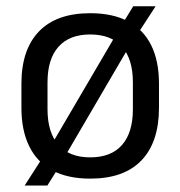

<svg xmlns="http://www.w3.org/2000/svg" viewBox="-20 -542 560 596"><path d="M260 12.5Q190 12.5 142.5 -13Q95 -38.5 70.8 -87.8Q46.5 -137 46.5 -207.5V-282Q46.5 -388 101 -444.5Q155.5 -501 260 -501Q330 -501 377.5 -475.8Q425 -450.5 449.2 -401.8Q473.5 -353 473.5 -282V-207.5Q473.5 -101 419.2 -44.2Q365 12.5 260 12.5ZM127 34H56.5L116.5 -59.5L134.5 -83.5L347 -446L358 -464.5L393.5 -522.5H463L406.5 -435.5L388.5 -410.5L177.5 -49.5L166 -28.5ZM260 -53.5Q325 -53.5 358.8 -92Q392.5 -130.5 392.5 -203V-286.5Q392.5 -358.5 358.8 -396.8Q325 -435 260 -435Q195.5 -435 161.5 -396.8Q127.5 -358.5 127.5 -286.5V-203Q127.5 -130.5 161.5 -92Q195.5 -53.5 260 -53.5Z"/></svg>

Font: Anek Malayalam Medium
Style: Regular
Weight: 400
Version: Version 1.003